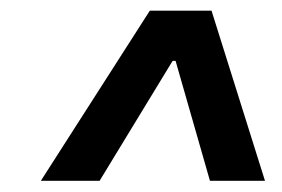

<svg xmlns="http://www.w3.org/2000/svg" viewBox="-20 -728 516 351"><path d="M292 -654.8H317.4L311.5 -616.7H286.1ZM54.7 -397.5 253.9 -708.5H366.7L464.4 -397.5H363.8L296.9 -630.9H304.2L162.1 -397.5Z"/></svg>

Font: Inter 18pt SemiBold
Style: Italic
Weight: 600
Italic angle: -9.3988°
Designer: Rasmus Andersson
Foundry: rsms
Version: Version 4.001;git-66647c0bb